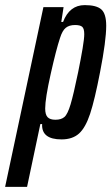

<svg xmlns="http://www.w3.org/2000/svg" viewBox="-73 -538 437 752"><path d="M97 -510H176L167 -452H174Q199 -518 259 -518Q305 -518 324 -501Q343 -484 343 -437Q343 -379 319 -256Q298 -147 280 -92.5Q262 -38 236.5 -15Q211 8 168 8Q89 8 92 -52H85L33 194H-53ZM233 -255Q244 -309 250.5 -348Q257 -387 257 -404Q257 -426 249 -433Q241 -440 221 -440Q198 -440 184.5 -429Q171 -418 162 -389Q147 -344 125.5 -248Q104 -152 104 -113Q104 -89 113.5 -79Q123 -69 144 -69Q167 -69 179.5 -80Q192 -91 203.5 -129.5Q215 -168 233 -255Z"/></svg>

Font: Saira Ultra Condensed SemiBold
Style: Italic
Weight: 600
Width: 1
Italic angle: -12°
Designer: Hector Gatti with collaboration of the Omnibus-Type team
Foundry: Omnibus-Type
Version: Version 1.001; ttfautohint (v1.8)